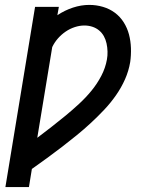

<svg xmlns="http://www.w3.org/2000/svg" viewBox="-20 -558 640 783"><path d="M2 205 123 -530H220L214 -496Q244 -516 277.5 -527Q311 -538 344 -538Q373 -538 400 -530Q427 -522 448.5 -506Q470 -490 484.5 -467Q499 -444 506 -417.5Q513 -391 514 -362Q515 -333 511 -305Q505 -269 490 -235Q475 -201 453 -169.5Q431 -138 405 -110.5Q379 -83 351 -57Q323 -31 293.5 -7Q264 17 233.5 40.5Q203 64 172 86.5Q141 109 110 131L98 205ZM132 4Q161 -18 190 -40.5Q219 -63 247.5 -86.5Q276 -110 303 -135Q330 -160 353 -188Q376 -216 393 -248.5Q410 -281 416 -315Q419 -331 418.5 -348Q418 -365 414.5 -381Q411 -397 403.5 -410.5Q396 -424 384 -434Q372 -444 356.5 -449Q341 -454 324 -454Q305 -454 285 -447.5Q265 -441 247.5 -429Q230 -417 216 -401Q202 -385 193 -366Z"/></svg>

Font: Iosevka Curly Slab MdEx
Style: Italic
Weight: 500
Width: 7
Italic angle: -9°
Monospace: yes
Designer: Belleve Invis
Foundry: Belleve Invis
Version: Version 11.0.0; ttfautohint (v1.8.3)